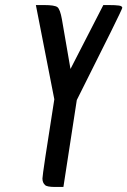

<svg xmlns="http://www.w3.org/2000/svg" viewBox="-20 -740 504 760"><path d="M231 0Q210 0 196 0Q182 0 171.5 -2Q161 -4 158 -8Q148 -17 148 -33.5Q148 -50 195 -347L122 -720H154Q197 -720 207.5 -711.5Q218 -703 225 -664L259 -467L389 -720H408Q438 -720 451 -718Q464 -716 464 -709Q464 -702 284 -344Z"/></svg>

Font: Economica
Style: Bold Italic
Weight: 700
Designer: Vicente Lamonaca
Foundry: Vicente Lamonaca
Version: Version 1.100